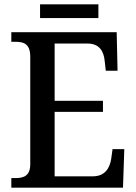

<svg xmlns="http://www.w3.org/2000/svg" viewBox="-20 -862 627 882"><path d="M164 -779H432V-842H164ZM32 0H545L551 -177H497L491 -133C484 -89 462 -52 406 -52H231V-348H453V-399H231V-662H382C437 -662 457 -626 461 -581L466 -537H520L516 -714H32V-670H51C89 -670 119 -661 119 -601V-108C119 -55 90 -44 52 -44H32Z"/></svg>

Font: Noto Serif Hebrew SemiCondensed Medium
Style: Regular
Weight: 500
Width: 4
Designer: Monotype Design Team
Foundry: Monotype Imaging Inc.
Version: Version 2.004